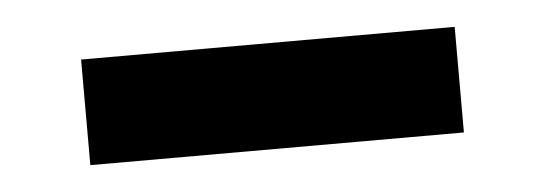

<svg xmlns="http://www.w3.org/2000/svg" viewBox="-25 -376 546 192"><g transform="rotate(-5 247.5 -280.0)"><path d="M60 -333H435V-227H60Z"/></g></svg>

Font: Encode Sans Normal
Style: SemiBold
Weight: 600
Designer: Pablo Impallari, Andres Torresi
Foundry: Pablo Impallari, Andres Torresi
Version: Version 1.000; ttfautohint (v1.00) -l 8 -r 50 -G 200 -x 14 -